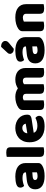

<svg xmlns="http://www.w3.org/2000/svg" viewBox="1272 -2064 808 3391"><g transform="rotate(-90 1675.5 -368.0)"><path d="M260 -108Q277 -108 297.5 -111.5Q318 -115 328 -121V-201L256 -195Q228 -193 210 -183Q192 -173 192 -153Q192 -133 207.5 -120.5Q223 -108 260 -108ZM252 -501Q306 -501 350.5 -490Q395 -479 426.5 -456.5Q458 -434 475 -399.5Q492 -365 492 -318V-94Q492 -68 477.5 -51.5Q463 -35 443 -23Q378 16 260 16Q207 16 164.5 6Q122 -4 91.5 -24Q61 -44 44.5 -75Q28 -106 28 -147Q28 -216 69 -253Q110 -290 196 -299L327 -313V-320Q327 -349 301.5 -361.5Q276 -374 228 -374Q191 -374 154.5 -366Q118 -358 89 -346Q76 -355 67 -373.5Q58 -392 58 -412Q58 -438 70.5 -453.5Q83 -469 109 -480Q138 -491 177.5 -496Q217 -501 252 -501Z M695 8Q645 8 623 -8.5Q601 -25 601 -72V-652Q612 -655 632.5 -658Q653 -661 677 -661Q727 -661 749 -644.5Q771 -628 771 -581V-1Q760 2 739.5 5Q719 8 695 8Z M1026 -176Q1040 -140 1073 -125.5Q1106 -111 1147 -111Q1189 -111 1227 -121.5Q1265 -132 1288 -146Q1304 -136 1315 -118Q1326 -100 1326 -80Q1326 -55 1312 -37Q1298 -19 1272.5 -7Q1247 5 1212 10.5Q1177 16 1135 16Q1076 16 1025.5 -0.5Q975 -17 938 -50Q901 -83 880 -133Q859 -183 859 -250Q859 -316 880.5 -363.5Q902 -411 937.5 -441.5Q973 -472 1018 -486.5Q1063 -501 1110 -501Q1163 -501 1206.5 -485Q1250 -469 1281.5 -441Q1313 -413 1330 -374Q1347 -335 1347 -289Q1347 -255 1328 -237Q1309 -219 1275 -214ZM1111 -377Q1073 -377 1047.5 -354Q1022 -331 1017 -289L1187 -317Q1186 -327 1181 -337.5Q1176 -348 1167 -357Q1158 -366 1144 -371.5Q1130 -377 1111 -377Z M2171 -1Q2160 2 2139.5 5Q2119 8 2095 8Q2045 8 2023 -8.5Q2001 -25 2001 -72V-311Q2001 -341 1985 -354.5Q1969 -368 1943 -368Q1926 -368 1910.5 -362Q1895 -356 1884 -348Q1884 -344 1884.5 -340.5Q1885 -337 1885 -334V-1Q1874 2 1853.5 5Q1833 8 1809 8Q1759 8 1737 -8.5Q1715 -25 1715 -72V-311Q1715 -341 1697.5 -354.5Q1680 -368 1655 -368Q1636 -368 1622 -362.5Q1608 -357 1599 -352V-1Q1588 2 1567.5 5Q1547 8 1523 8Q1473 8 1451 -8.5Q1429 -25 1429 -72V-373Q1429 -400 1440.5 -417Q1452 -434 1472 -448Q1506 -472 1556 -486.5Q1606 -501 1662 -501Q1703 -501 1740.5 -490Q1778 -479 1811 -456Q1841 -475 1878.5 -488Q1916 -501 1969 -501Q2007 -501 2043.5 -491Q2080 -481 2108.5 -459.5Q2137 -438 2154 -402.5Q2171 -367 2171 -316Z M2484 -108Q2501 -108 2521.5 -111.5Q2542 -115 2552 -121V-201L2480 -195Q2452 -193 2434 -183Q2416 -173 2416 -153Q2416 -133 2431.5 -120.5Q2447 -108 2484 -108ZM2476 -501Q2530 -501 2574.5 -490Q2619 -479 2650.5 -456.5Q2682 -434 2699 -399.5Q2716 -365 2716 -318V-94Q2716 -68 2701.5 -51.5Q2687 -35 2667 -23Q2602 16 2484 16Q2431 16 2388.5 6Q2346 -4 2315.5 -24Q2285 -44 2268.5 -75Q2252 -106 2252 -147Q2252 -216 2293 -253Q2334 -290 2420 -299L2551 -313V-320Q2551 -349 2525.5 -361.5Q2500 -374 2452 -374Q2415 -374 2378.5 -366Q2342 -358 2313 -346Q2300 -355 2291 -373.5Q2282 -392 2282 -412Q2282 -438 2294.5 -453.5Q2307 -469 2333 -480Q2362 -491 2401.5 -496Q2441 -501 2476 -501ZM2544 -752Q2596 -752 2622 -730Q2648 -708 2648 -680Q2648 -657 2638 -641.5Q2628 -626 2604 -606L2509 -528Q2464 -528 2442 -549Q2420 -570 2420 -594Q2420 -606 2424.5 -617Q2429 -628 2443 -643Z M3298 -1Q3287 2 3266.5 5Q3246 8 3222 8Q3172 8 3150 -8.5Q3128 -25 3128 -72V-308Q3128 -339 3109.5 -353.5Q3091 -368 3061 -368Q3041 -368 3023.5 -363Q3006 -358 2990 -350V-1Q2979 2 2958.5 5Q2938 8 2914 8Q2864 8 2842 -8.5Q2820 -25 2820 -72V-373Q2820 -400 2831.5 -417Q2843 -434 2863 -448Q2897 -472 2948.5 -486.5Q3000 -501 3063 -501Q3176 -501 3237 -451.5Q3298 -402 3298 -313Z"/></g></svg>

Font: Baloo 2 ExtraBold
Style: Regular
Weight: 800
Designer: Sarang Kulkarni and Ek Type
Foundry: Ek Type
Version: Version 1.640;hotconv 1.0.111;makeotfexe 2.5.65597; ttfautoh